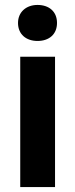

<svg xmlns="http://www.w3.org/2000/svg" viewBox="-20 -758 305 778"><path d="M203 0V-528H62V0ZM132 -592C179 -592 211 -619 211 -665C211 -711 179 -738 132 -738C86 -738 53 -709 53 -665C53 -619 86 -592 132 -592Z"/></svg>

Font: Asimov
Style: Regular
Weight: 500
Designer: Google
Version: Version 2.000980; 2014